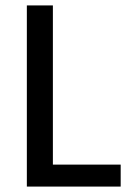

<svg xmlns="http://www.w3.org/2000/svg" viewBox="-20 -688 485 708"><path d="M175 -81H425V0H79V-668H175Z"/></svg>

Font: Rambla
Style: Regular
Weight: 400
Designer: Martin Sommaruga
Foundry: Martin Sommaruga
Version: Version 1.001